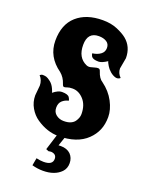

<svg xmlns="http://www.w3.org/2000/svg" viewBox="-162 -721 804 1043"><g transform="rotate(20 240.5 -200.0)"><path d="M234.4 34.2Q169.4 34.2 107.4 -7.8Q78.6 -27.3 59.8 -59.8Q41 -92.3 41 -130.9L46.4 -188.5Q46.4 -219.7 25.9 -242.2Q33.7 -249 42.5 -249Q50.8 -249 62 -246.6Q71.8 -243.7 87.6 -231.4Q103.5 -219.2 113.3 -197.8Q121.6 -180.2 121.6 -174.8Q150.4 -197.8 171.4 -197.8Q207 -197.8 215.3 -183.6Q222.2 -172.9 222.2 -167V-165.5Q201.2 -161.1 186 -147.2Q170.9 -133.3 170.9 -107.4Q170.9 -81.1 189.7 -66.7Q208.5 -52.2 233.4 -52.2Q258.3 -52.2 273.7 -59.3Q289.1 -66.4 296.9 -77.6Q312 -99.1 312 -120.6Q312 -172.9 283.9 -203.9Q255.9 -234.9 219.2 -234.9Q200.2 -234.9 189.2 -230.5Q178.2 -226.1 171.9 -226.6Q165.5 -227.1 161.1 -241.2Q150.4 -274.9 124.5 -296.4Q42 -355 42 -448.2Q42 -541.5 97.4 -590.8Q152.8 -640.1 247.6 -640.1Q295.4 -640.1 331.5 -624.8Q367.7 -609.4 388.2 -592.8Q435.1 -554.7 435.1 -488.8L423.8 -425.8Q423.8 -398.9 444.8 -377.9Q432.6 -366.7 416.5 -371.3Q400.4 -376 385.5 -388.9Q370.6 -401.9 362.3 -416Q350.6 -435.1 350.6 -440.9Q319.8 -420.4 300.8 -420.4Q268.6 -420.4 259.8 -433.6Q253.9 -443.4 253.9 -451.2Q281.7 -454.6 300.5 -468.3Q319.3 -481.9 319.3 -505.4Q319.3 -528.8 301.5 -540Q283.7 -551.3 256.8 -551.3Q191.9 -551.3 191.9 -477.5Q191.9 -403.8 247.1 -379.4Q258.3 -374.5 270.5 -377.2Q282.7 -379.9 294.2 -383.5Q305.7 -387.2 314.2 -386.2Q322.8 -385.3 326.2 -373Q338.4 -335.4 359.9 -322.8Q405.8 -289.1 429.9 -243.2Q454.1 -197.3 454.1 -155.3Q454.1 -112.8 440.2 -80.1Q426.3 -47.4 399.4 -21.5Q341.8 34.2 234.4 34.2ZM219.7 240.2Q187.5 240.2 156.7 231.4L164.6 188Q188.5 193.4 206.5 193.4Q258.8 193.4 258.8 157.7Q258.8 131.3 229 127.9Q220.2 127.9 212.9 129.9Q209.5 127.9 197.3 123.5L226.6 29.8H270.5L252.9 81.1L266.1 80.6Q301.8 80.6 322.8 100.6Q342.8 121.1 343 151.9Q343.3 182.6 323.7 203.1Q287.1 240.2 219.7 240.2Z"/></g></svg>

Font: Sancreek
Style: Regular
Weight: 400
Designer: Vernon Adams
Foundry: Vernon Adams
Version: Version 1.100; ttfautohint (v1.8.4.7-5d5b)